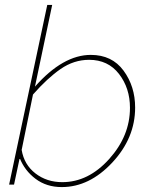

<svg xmlns="http://www.w3.org/2000/svg" viewBox="-20 -750 616 780"><path d="M60 -108 37 0H17L172 -730H192L122 -398Q236 -527 349 -527Q435 -527 482 -463Q529 -399 529 -313Q529 -189 436 -89.5Q343 10 231 10Q169 10 124.5 -23.5Q80 -57 60 -108ZM508 -312Q508 -392 463.5 -449.5Q419 -507 342 -507Q280 -507 226 -469.5Q172 -432 114 -366L68 -141Q78 -81 124 -45.5Q170 -10 233 -10Q339 -10 423.5 -104Q508 -198 508 -312Z"/></svg>

Font: Raleway-v4020 Thin
Style: Italic
Weight: 250
Italic angle: -12°
Designer: Matt McInerney, Pablo Impallari, Rodrigo Fuenzalida
Foundry: Matt McInerney, Pablo Impallari, Rodrigo Fuenzalida
Version: Version 4.020;PS 004.020;hotconv 1.0.88;makeotf.lib2.5.64775